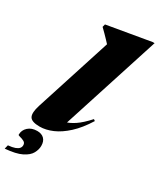

<svg xmlns="http://www.w3.org/2000/svg" viewBox="-275 -814 927 1117"><g transform="rotate(30 188.0 -256.0)"><path d="M176 -596Q167 -606 155.5 -618Q144 -630 130.8 -643.5Q117.5 -657 103 -671L108 -690L399.5 -740H412.5L188 -42.5L131.5 -75Q159 -75 187.8 -81.5Q216.5 -88 250.8 -110.8Q285 -133.5 328 -181L338 -173.5Q296.5 -106.5 251.2 -65Q206 -23.5 161.2 -4.2Q116.5 15 75.5 15Q20.5 15 7.8 -9Q-5 -33 13 -89ZM-6 116Q-6 85.5 17 64.5Q40 43.5 77.5 43.5Q107 43.5 123.8 60Q140.5 76.5 140.5 107.5Q140.5 132 126.5 157.8Q112.5 183.5 74.5 202.5Q36.5 221.5 -36 227.5L-29.5 201.5Q-1 199 16 192.8Q33 186.5 40.5 177.5Q48 168.5 48 156.5Q48 140.5 34.5 133.5Q21 126.5 7.5 123.5Q-6 120.5 -6 116Z"/></g></svg>

Font: Newsreader 60pt ExtraBold
Style: Italic
Weight: 800
Italic angle: -17°
Designer: Hugues Gentile
Foundry: Production Type
Version: Version 1.003